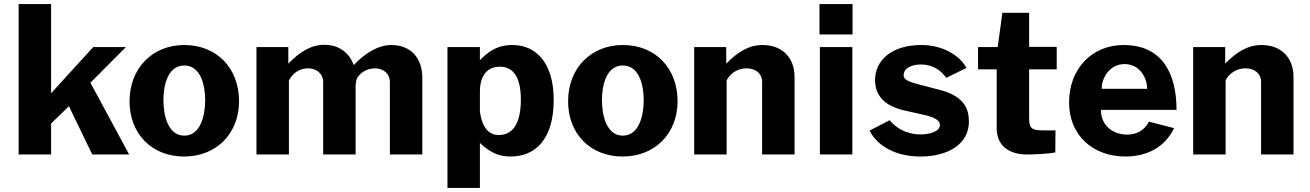

<svg xmlns="http://www.w3.org/2000/svg" viewBox="-20 -762 6459 947"><path d="M617 0 426 -354 601 -530H440L232 -302V-742H72V0H232V-153L320 -238L435 0Z M888 10C1048 10 1159 -104 1159 -263C1159 -424 1051 -540 889 -540C734 -540 619 -428 619 -262C619 -103 728 10 888 10ZM889 -93C810 -93 786 -190 786 -268C786 -346 810 -439 889 -439C968 -439 992 -346 992 -268C992 -190 968 -93 889 -93Z M1245 0H1405V-365C1424 -403 1460 -425 1499 -425C1541 -425 1574 -399 1574 -357V0H1734V-337C1734 -347 1735 -355 1738 -368C1748 -399 1788 -425 1829 -425C1871 -425 1903 -399 1903 -357V0H2063V-378C2063 -480 2002 -540 1910 -540C1851 -540 1786 -506 1725 -441C1701 -503 1653 -541 1579 -541C1512 -541 1455 -503 1402 -448V-530H1245Z M2187 165H2347V-57C2405 -2 2450 10 2499 10C2620 10 2711 -75 2711 -269C2711 -454 2623 -540 2507 -540C2428 -540 2384 -503 2347 -465V-530H2187ZM2440 -96C2392 -96 2359 -131 2347 -210V-309C2347 -393 2386 -433 2445 -433C2500 -433 2549 -398 2549 -271C2549 -145 2504 -96 2440 -96Z M3051 10C3211 10 3322 -104 3322 -263C3322 -424 3214 -540 3052 -540C2897 -540 2782 -428 2782 -262C2782 -103 2891 10 3051 10ZM3052 -93C2973 -93 2949 -190 2949 -268C2949 -346 2973 -439 3052 -439C3131 -439 3155 -346 3155 -268C3155 -190 3131 -93 3052 -93Z M3404 0H3564V-366C3584 -404 3622 -425 3662 -425C3706 -425 3739 -400 3739 -358V0H3899V-382C3899 -478 3838 -540 3741 -540C3672 -540 3615 -503 3562 -448V-530H3404Z M4185 -742H4022V-592H4185ZM4184 -530H4024V0H4184Z M4519 10C4660 10 4759 -54 4759 -162C4759 -225 4736 -289 4610 -320L4514 -345C4454 -361 4437 -371 4437 -391C4437 -424 4474 -444 4522 -444C4582 -444 4623 -413 4647 -378L4747 -427C4714 -488 4631 -540 4524 -540C4380 -540 4295 -466 4296 -365C4297 -285 4349 -236 4450 -215L4535 -196C4581 -186 4616 -172 4616 -145C4616 -114 4566 -99 4520 -99C4448 -99 4396 -134 4368 -169L4269 -118C4304 -46 4394 10 4519 10Z M5192 -420V-531H5056V-699H4924L4901 -530H4804V-420H4896V-130C4896 -44 4955 0 5047 0C5066 0 5141 -2 5185 -10L5186 -119H5124C5067 -119 5056 -130 5056 -181V-420Z M5410 -220H5783C5783 -405 5708 -540 5522 -540C5365 -540 5253 -422 5253 -257C5253 -93 5372 10 5531 10C5640 10 5727 -38 5771 -130L5647 -162C5625 -119 5586 -98 5539 -98C5473 -98 5410 -140 5410 -220ZM5414 -324C5413 -375 5451 -446 5527 -446C5600 -446 5638 -380 5638 -324Z M5865 0H6025V-366C6045 -404 6083 -425 6123 -425C6167 -425 6200 -400 6200 -358V0H6360V-382C6360 -478 6299 -540 6202 -540C6133 -540 6076 -503 6023 -448V-530H5865Z"/></svg>

Font: 18Franklin
Style: Bold
Weight: 700
Designer: Pablo Impallari, Rodrigo Fuenzalida (Modified by Dan O. Williams)
Version: Version 0.025;PS 000.025;hotconv 1.0.88;makeotf.lib2.5.64775